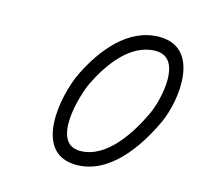

<svg xmlns="http://www.w3.org/2000/svg" viewBox="-91 -661 817 794"><g transform="rotate(15 317.0 -264.5)"><path d="M596.2 -226.3C646 -333.3 674.1 -565.3 497.4 -565.3C362.6 -565.3 269.2 -442.7 215.1 -333.3C215.1 -333.3 215.1 -333.3 215.1 -333.3C215.1 -333.3 215.1 -333.3 215.1 -333.3C162.4 -227.2 112.3 35.3 301.2 35.3C444.4 35.3 542.4 -111.7 596.1 -226.3C596.1 -226.3 596.1 -226.3 596.1 -226.3C596.1 -226.3 596.2 -226.3 596.2 -226.3ZM268.8 -306.7C311.6 -393.2 388.2 -505.3 497.4 -505.3C615.9 -505.3 571 -314.4 541.8 -251.7C541.8 -251.7 541.8 -251.7 541.8 -251.7C541.8 -251.7 541.8 -251.7 541.8 -251.7C499.6 -161.6 417.1 -24.7 301.2 -24.7C175 -24.7 238.4 -245.3 268.8 -306.7C268.8 -306.7 268.8 -306.7 268.8 -306.7C268.8 -306.7 268.8 -306.7 268.8 -306.7Z"/></g></svg>

Font: FRB American Cursive
Style: Bold Italic
Weight: 700
Italic angle: -25°
Version: Version 2.0;Modular Font Editor K font №1